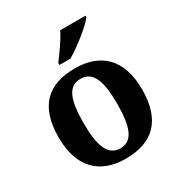

<svg xmlns="http://www.w3.org/2000/svg" viewBox="-180 -895 974 1034"><g transform="rotate(-30 307.0 -378.0)"><path d="M246 -619V-606H314C377 -642 475 -721 500 -756V-766H343C322 -721 275 -657 246 -619ZM305 10C476 10 566 -82 566 -270C566 -458 468 -549 308 -549C136 -549 47 -458 47 -270C47 -82 145 10 305 10ZM307 -53C230 -53 202 -128 202 -270C202 -413 229 -485 306 -485C383 -485 411 -413 411 -270C411 -128 384 -53 307 -53Z"/></g></svg>

Font: Noto Serif Telugu
Style: Bold
Weight: 700
Designer: Jelle Bosma - Monotype Design Team
Foundry: Monotype Imaging Inc.
Version: Version 2.005